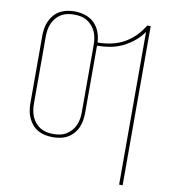

<svg xmlns="http://www.w3.org/2000/svg" viewBox="-100 -828 1001 1129"><g transform="rotate(10 400.0 -264.0)"><path d="M688 215V-697Q666 -665 635.5 -640Q605 -615 570 -598Q535 -581 496 -574Q457 -567 418 -567V-168Q418 -145 414.5 -122.5Q411 -100 402 -79Q393 -58 377.5 -40.5Q362 -23 342.5 -12Q323 -1 300 3.5Q277 8 255 8Q232 8 209.5 3.5Q187 -1 167 -12Q147 -23 132 -40.5Q117 -58 107.5 -79Q98 -100 94.5 -122.5Q91 -145 91 -168V-567Q91 -590 94.5 -612.5Q98 -635 107.5 -656Q117 -677 132 -694.5Q147 -712 167 -723Q187 -734 209.5 -738.5Q232 -743 255 -743Q286 -743 317.5 -733Q349 -723 371.5 -701Q394 -679 405.5 -648.5Q417 -618 418 -586Q459 -586 499 -594.5Q539 -603 574.5 -622.5Q610 -642 639 -671Q668 -700 688 -735H709V215ZM255 -11Q275 -11 295 -15Q315 -19 332 -29.5Q349 -40 362.5 -55.5Q376 -71 384 -89.5Q392 -108 395 -128Q398 -148 398 -168V-567Q398 -587 395 -607Q392 -627 384 -645.5Q376 -664 362.5 -679.5Q349 -695 332 -705.5Q315 -716 295 -720Q275 -724 255 -724Q235 -724 215 -720Q195 -716 177.5 -705.5Q160 -695 147 -679.5Q134 -664 126 -645.5Q118 -627 115 -607Q112 -587 112 -567V-168Q112 -148 115 -128Q118 -108 126 -89.5Q134 -71 147 -55.5Q160 -40 177.5 -29.5Q195 -19 215 -15Q235 -11 255 -11Z"/></g></svg>

Font: Iosevka Aile Thin
Style: Regular
Weight: 100
Designer: Belleve Invis
Foundry: Belleve Invis
Version: Version 31.1.0; ttfautohint (v1.8.4)